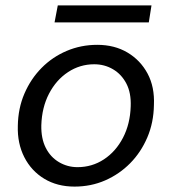

<svg xmlns="http://www.w3.org/2000/svg" viewBox="-20 -679 636 711"><path d="M256 12Q192 12 144 -17Q96 -46 70 -97Q44 -148 46 -213Q47 -278 70.5 -332.5Q94 -387 134 -427.5Q174 -468 227 -490.5Q280 -513 340 -513Q404 -513 452 -484.5Q500 -456 526.5 -406.5Q553 -357 550 -290Q549 -225 525.5 -170Q502 -115 462 -74.5Q422 -34 369.5 -11Q317 12 256 12ZM267 -60Q321 -60 365 -89Q409 -118 435.5 -169Q462 -220 464 -285Q466 -335 448 -369.5Q430 -404 398.5 -422.5Q367 -441 329 -441Q276 -441 232 -412Q188 -383 161.5 -332Q135 -281 133 -215Q132 -166 149.5 -131.5Q167 -97 198.5 -78.5Q230 -60 267 -60ZM182 -596 194 -659H541L531 -596Z"/></svg>

Font: DM Sans 18pt
Style: Italic
Weight: 400
Italic angle: -10°
Designer: Colophon Foundry, Jonny Pinhorn
Foundry: Colophon Foundry
Version: Version 4.004;gftools[0.9.30]